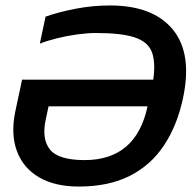

<svg xmlns="http://www.w3.org/2000/svg" viewBox="-20 -674 718 704"><path d="M269 10Q181 10 123 -24Q65 -58 42 -120Q19 -182 36 -265L61 -382H542Q551 -447 536.5 -484Q522 -521 473.5 -537Q425 -553 332 -553Q302 -553 264.5 -548Q227 -543 190.5 -534Q154 -525 126 -514L147 -613Q195 -630 257.5 -642Q320 -654 383 -654Q541 -654 613.5 -566Q686 -478 651 -314Q630 -215 582 -142Q534 -69 456.5 -29.5Q379 10 269 10ZM290 -87Q479 -87 521 -284H158L148 -237Q132 -165 163 -126Q194 -87 290 -87Z"/></svg>

Font: Kanit Medium
Style: Italic
Weight: 500
Italic angle: -12°
Designer: Katatrad Team
Foundry: CadsonDemak
Version: Version 2.000; ttfautohint (v1.8.3)